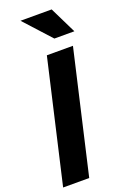

<svg xmlns="http://www.w3.org/2000/svg" viewBox="-186 -1008 710 1065"><g transform="rotate(-20 168.5 -475.0)"><path d="M-9 0 157 -720H311L145 0ZM228 -793 85 -950H269L346 -793Z"/></g></svg>

Font: Instrument Sans
Style: Bold Italic
Weight: 700
Italic angle: -13°
Designer: Rodrigo Fuenzalida
Foundry: fragTYPE
Version: Version 1.000;gftools[0.9.28]